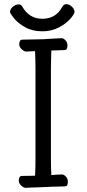

<svg xmlns="http://www.w3.org/2000/svg" viewBox="-20 -894 415 920"><path d="M148 -649Q118 -647 106 -647Q96 -647 84.5 -657.5Q73 -668 72 -680Q72 -704 87 -704L187 -706L234 -709L275 -711Q284 -711 293.5 -701Q303 -691 303 -678V-674Q303 -654 289 -654L226 -652Q226 -634 225 -621L224 -568V-126Q224 -97 226 -55Q259 -58 277 -58Q286 -58 295.5 -48Q305 -38 305 -25V-21Q305 -1 291 -1L260 0Q237 0 201 2L153 4Q133 4 105 6Q95 7 83 -3.5Q71 -14 70 -27Q70 -51 85 -51Q124 -51 148 -52Q150 -90 150 -127V-569Q150 -603 148 -649ZM183 -744Q135 -744 100.5 -763.5Q66 -783 47 -806.5Q28 -830 28 -837Q28 -850 41.5 -861.5Q55 -873 69 -873Q81 -873 87 -862Q120 -804 183 -804Q248 -804 279 -862Q285 -874 298 -874Q312 -874 324.5 -862Q337 -850 337 -837Q337 -827 317 -804Q297 -781 262 -762.5Q227 -744 183 -744Z"/></svg>

Font: Fusion Kai T
Style: Regular
Weight: 400
Designer: Fontworks Inc.
Version: Version 24.134;May 13, 2024